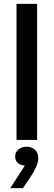

<svg xmlns="http://www.w3.org/2000/svg" viewBox="-20 -720 276 988"><path d="M65 -700H171V0H65ZM33 248 108 132Q83 130 70.5 117.5Q58 105 58 86Q58 63 75 49Q92 35 116 35Q142 35 159.5 50Q177 65 177 96Q177 130 135 194L98 248Z"/></svg>

Font: Tilda Sans Semibold
Style: Regular
Weight: 600
Designer: ParaType Ltd
Foundry: ParaType Ltd
Version: Version 1.009